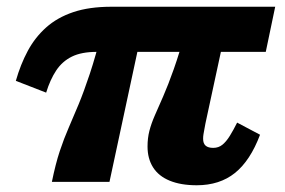

<svg xmlns="http://www.w3.org/2000/svg" viewBox="-20 -540 845 570"><path d="M305 0H134Q145 -54 157.5 -91.5Q170 -129 184 -161Q198 -193 213.5 -230.5Q229 -268 246.5 -320.5Q264 -373 284 -452H402ZM769 -386H267Q222 -386 193.5 -372Q165 -358 147 -331Q129 -304 117 -265L27 -300Q41 -349 62.5 -389Q84 -429 117 -458.5Q150 -488 197.5 -504Q245 -520 311 -520H797ZM650 -452 590 -174Q588 -163 586.5 -155Q585 -147 584 -141Q583 -135 583 -128Q583 -114 590.5 -107.5Q598 -101 613 -101Q629 -101 640.5 -110.5Q652 -120 662.5 -137Q673 -154 684 -176L752 -140Q723 -63 677.5 -26.5Q632 10 564 10Q517 10 484 -3.5Q451 -17 434.5 -43Q418 -69 418 -105Q418 -130 423.5 -151.5Q429 -173 439.5 -197Q450 -221 464.5 -254Q479 -287 496 -335Q513 -383 532 -452Z"/></svg>

Font: Roboto Serif ExtraBold
Style: Italic
Weight: 800
Italic angle: -10°
Version: Version 1.007